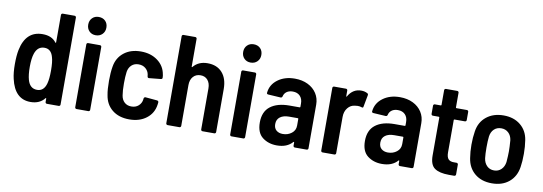

<svg xmlns="http://www.w3.org/2000/svg" viewBox="-56 -1091 4151 1468"><g transform="rotate(10 2019.5 -357.5)"><path d="M339 -700H431Q436 -700 439.5 -696.5Q443 -693 443 -688V-12Q443 -7 439.5 -3.5Q436 0 431 0H339Q334 0 330.5 -3.5Q327 -7 327 -12V-38Q327 -41 325 -42Q323 -43 321 -40Q283 8 212 8Q90 8 56 -144Q45 -190 45 -257Q45 -323 54 -367Q85 -519 215 -519Q287 -519 321 -473Q323 -470 325 -471Q327 -472 327 -475V-688Q327 -693 330.5 -696.5Q334 -700 339 -700ZM326 -256Q326 -324 315 -359Q299 -419 247 -419Q194 -419 174 -360Q161 -322 161 -256Q161 -195 172 -156Q190 -92 246 -92Q299 -92 316 -155Q326 -190 326 -256Z M545 -652Q545 -683 564.5 -703Q584 -723 615 -723Q647 -723 666.5 -703.5Q686 -684 686 -652Q686 -621 666 -601Q646 -581 615 -581Q584 -581 564.5 -601Q545 -621 545 -652ZM557 -12V-500Q557 -505 560.5 -508.5Q564 -512 569 -512H661Q666 -512 669.5 -508.5Q673 -505 673 -500V-12Q673 -7 669.5 -3.5Q666 0 661 0H569Q564 0 560.5 -3.5Q557 -7 557 -12Z M784 -147Q776 -188 776 -257Q776 -320 784 -366Q795 -436 847 -477.5Q899 -519 979 -519Q1056 -519 1109 -479.5Q1162 -440 1173 -376Q1174 -372 1175 -366Q1176 -360 1176 -351V-349Q1176 -340 1165 -338L1074 -329H1072Q1063 -329 1061 -340Q1061 -347 1059 -355Q1054 -382 1032.5 -400.5Q1011 -419 978 -419Q945 -419 923.5 -399Q902 -379 897 -346Q892 -308 892 -256Q892 -199 898 -164Q903 -131 924 -111.5Q945 -92 978 -92Q1012 -92 1033.5 -111.5Q1055 -131 1059 -159L1060 -169Q1061 -174 1065 -177.5Q1069 -181 1074 -180L1164 -172Q1176 -170 1176 -159L1174 -142Q1165 -74 1112 -33Q1059 8 979 8Q898 8 846.5 -33.5Q795 -75 784 -147Z M1651 -346V-12Q1651 -7 1647.5 -3.5Q1644 0 1639 0H1547Q1542 0 1538.5 -3.5Q1535 -7 1535 -12V-330Q1535 -371 1514.5 -395Q1494 -419 1459 -419Q1423 -419 1401.5 -394.5Q1380 -370 1380 -329V-12Q1380 -7 1376.5 -3.5Q1373 0 1368 0H1276Q1271 0 1267.5 -3.5Q1264 -7 1264 -12V-688Q1264 -693 1267.5 -696.5Q1271 -700 1276 -700H1368Q1373 -700 1376.5 -696.5Q1380 -693 1380 -688V-473Q1380 -470 1382 -469Q1384 -468 1386 -471Q1426 -519 1496 -519Q1569 -519 1610 -473Q1651 -427 1651 -346Z M1748 -652Q1748 -683 1767.5 -703Q1787 -723 1818 -723Q1850 -723 1869.5 -703.5Q1889 -684 1889 -652Q1889 -621 1869 -601Q1849 -581 1818 -581Q1787 -581 1767.5 -601Q1748 -621 1748 -652ZM1760 -12V-500Q1760 -505 1763.5 -508.5Q1767 -512 1772 -512H1864Q1869 -512 1872.5 -508.5Q1876 -505 1876 -500V-12Q1876 -7 1872.5 -3.5Q1869 0 1864 0H1772Q1767 0 1763.5 -3.5Q1760 -7 1760 -12Z M2368 -351V-12Q2368 -7 2364.5 -3.5Q2361 0 2356 0H2264Q2259 0 2255.5 -3.5Q2252 -7 2252 -12V-37Q2252 -40 2250 -41Q2248 -42 2246 -40Q2204 8 2125 8Q2059 8 2013 -27.5Q1967 -63 1967 -143Q1967 -227 2020.5 -268Q2074 -309 2168 -309H2247Q2252 -309 2252 -314V-339Q2252 -376 2231.5 -397.5Q2211 -419 2175 -419Q2146 -419 2127.5 -405.5Q2109 -392 2104 -369Q2101 -358 2090 -358L1993 -364Q1988 -364 1984.5 -367.5Q1981 -371 1982 -375Q1988 -439 2041.5 -479Q2095 -519 2174 -519Q2231 -519 2275 -497.5Q2319 -476 2343.5 -438Q2368 -400 2368 -351ZM2252 -168V-220Q2252 -225 2247 -225H2180Q2136 -225 2110.5 -206Q2085 -187 2085 -151Q2085 -119 2104.5 -102.5Q2124 -86 2155 -86Q2194 -86 2223 -108.5Q2252 -131 2252 -168Z M2738 -505Q2746 -501 2744 -490L2727 -399Q2726 -387 2713 -392Q2700 -397 2683 -397Q2676 -397 2662 -395Q2628 -392 2605.5 -364Q2583 -336 2583 -294V-12Q2583 -7 2579.5 -3.5Q2576 0 2571 0H2479Q2474 0 2470.5 -3.5Q2467 -7 2467 -12V-499Q2467 -504 2470.5 -507.5Q2474 -511 2479 -511H2571Q2576 -511 2579.5 -507.5Q2583 -504 2583 -499V-456Q2583 -452 2584.5 -451.5Q2586 -451 2588 -454Q2624 -517 2689 -517Q2717 -517 2738 -505Z M3184 -351V-12Q3184 -7 3180.5 -3.5Q3177 0 3172 0H3080Q3075 0 3071.5 -3.5Q3068 -7 3068 -12V-37Q3068 -40 3066 -41Q3064 -42 3062 -40Q3020 8 2941 8Q2875 8 2829 -27.5Q2783 -63 2783 -143Q2783 -227 2836.5 -268Q2890 -309 2984 -309H3063Q3068 -309 3068 -314V-339Q3068 -376 3047.5 -397.5Q3027 -419 2991 -419Q2962 -419 2943.5 -405.5Q2925 -392 2920 -369Q2917 -358 2906 -358L2809 -364Q2804 -364 2800.5 -367.5Q2797 -371 2798 -375Q2804 -439 2857.5 -479Q2911 -519 2990 -519Q3047 -519 3091 -497.5Q3135 -476 3159.5 -438Q3184 -400 3184 -351ZM3068 -168V-220Q3068 -225 3063 -225H2996Q2952 -225 2926.5 -206Q2901 -187 2901 -151Q2901 -119 2920.5 -102.5Q2940 -86 2971 -86Q3010 -86 3039 -108.5Q3068 -131 3068 -168Z M3510 -423H3429Q3424 -423 3424 -418V-167Q3424 -130 3438.5 -114.5Q3453 -99 3484 -100H3502Q3507 -100 3510.5 -96.5Q3514 -93 3514 -88V-12Q3514 -1 3502 1H3460Q3386 1 3349 -25Q3312 -51 3312 -123V-418Q3312 -423 3307 -423H3261Q3256 -423 3252.5 -426.5Q3249 -430 3249 -435V-499Q3249 -504 3252.5 -507.5Q3256 -511 3261 -511H3307Q3312 -511 3312 -516V-630Q3312 -635 3315.5 -638.5Q3319 -642 3324 -642H3412Q3417 -642 3420.5 -638.5Q3424 -635 3424 -630V-516Q3424 -511 3429 -511H3510Q3515 -511 3518.5 -507.5Q3522 -504 3522 -499V-435Q3522 -430 3518.5 -426.5Q3515 -423 3510 -423Z M3598 -153Q3590 -201 3590 -256Q3590 -313 3598 -361Q3609 -434 3662 -476.5Q3715 -519 3795 -519Q3874 -519 3926 -476.5Q3978 -434 3989 -362Q3997 -312 3997 -257Q3997 -197 3990 -154Q3979 -79 3927 -35.5Q3875 8 3794 8Q3713 8 3661 -35.5Q3609 -79 3598 -153ZM3877 -172Q3881 -224 3881 -256Q3881 -289 3877 -341Q3872 -377 3849.5 -398Q3827 -419 3794 -419Q3760 -419 3738 -398Q3716 -377 3711 -341Q3707 -306 3707 -256Q3707 -205 3711 -172Q3716 -136 3738 -114Q3760 -92 3794 -92Q3827 -92 3849.5 -114Q3872 -136 3877 -172Z"/></g></svg>

Font: Barlow Semi Condensed SemiBold
Style: Regular
Weight: 600
Width: 4
Designer: Jeremy Tribby
Foundry: Tribby Type
Version: Version 1.408